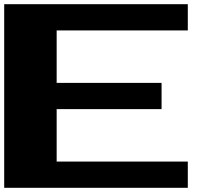

<svg xmlns="http://www.w3.org/2000/svg" viewBox="-20 -1020 1040 915"><path d="M0 -125V-1000H875V-875H250V-625H750V-500H250V-250H875V-125Z"/></svg>

Font: Press Start 2P
Style: Regular
Weight: 400
Designer: CodeMan38
Foundry: CodeMan38
Version: Version 3.000